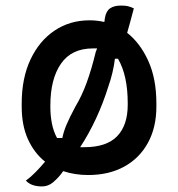

<svg xmlns="http://www.w3.org/2000/svg" viewBox="-20 -618 640 690"><path d="M302 -545Q329 -545 355 -539Q356 -546 357 -553Q361 -578 375.5 -588Q390 -598 415 -598Q429 -598 438.5 -596Q448 -594 461 -588Q455 -565 449 -543Q443 -521 437 -500Q484 -463 513 -399Q542 -335 542 -246V-235Q542 -160 511.5 -104.5Q481 -49 426 -19Q371 11 297 11Q249 11 207 -3Q193 18 171 37Q153 52 131 52Q92 52 73 31Q91 18 108.5 0Q126 -18 142 -37Q103 -68 80.5 -117.5Q58 -167 58 -235V-246Q58 -337 89.5 -404Q121 -471 176 -508Q231 -545 302 -545ZM314 -444Q237 -444 199 -389Q161 -334 161 -239V-233Q161 -203 166.5 -174.5Q172 -146 185 -122H204Q208 -143 218.5 -168.5Q229 -194 251 -235Q274 -273 291.5 -321Q309 -369 324 -431Q327 -438 329 -444Q323 -444 314 -444ZM369 -306Q351 -248 325 -192Q299 -136 268 -89Q275 -89 283 -89Q363 -89 401 -128.5Q439 -168 439 -241V-248Q439 -296 430.5 -336Q422 -376 404 -407H393Q387 -357 369 -306Z"/></svg>

Font: Recursive Sn Csl St Med
Style: Regular
Weight: 500
Version: Version 1.079;hotconv 1.0.112;makeotfexe 2.5.65598; ttfautoh